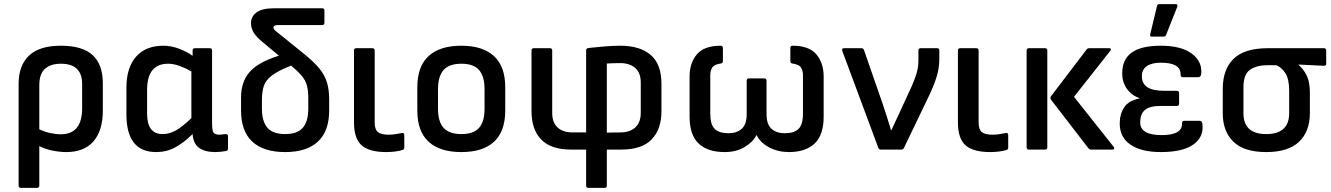

<svg xmlns="http://www.w3.org/2000/svg" viewBox="-20 -723 6435 928"><path d="M81 185Q70 185 70 174V-317Q70 -407 120.5 -454.5Q171 -502 274 -502Q379 -502 428 -456.5Q477 -411 477 -320V-189Q477 -92 432 -40Q387 12 300 12Q268 12 232 4.5Q196 -3 170 -17V174Q170 185 159 185ZM170 -312V-98Q195 -86 222.5 -80Q250 -74 274 -74Q377 -74 377 -200V-317Q377 -415 274 -415Q225 -415 197.5 -390.5Q170 -366 170 -312Z M735 12Q591 12 591 -170V-299Q591 -396 637.5 -449Q684 -502 770 -502Q808 -502 847 -487Q886 -472 911 -453V-479Q911 -490 922 -490H994Q1005 -490 1005 -479V-125Q1005 -91 1012.5 -81.5Q1020 -72 1041 -72Q1048 -72 1056 -73.5Q1064 -75 1071 -75Q1082 -75 1082 -65V-4Q1082 5 1072 7Q1061 9 1046.5 10.5Q1032 12 1021 12Q970 12 942 -8.5Q914 -29 911 -75Q868 -33 826.5 -10.5Q785 12 735 12ZM691 -173Q691 -75 766 -75Q798 -75 829 -92Q860 -109 905 -152V-378Q877 -394 847.5 -404.5Q818 -415 793 -415Q691 -415 691 -289Z M1358 12Q1254 12 1199.5 -38.5Q1145 -89 1145 -189V-251Q1145 -328 1187 -375.5Q1229 -423 1328 -454L1250 -519Q1218 -545 1205.5 -566.5Q1193 -588 1193 -613Q1194 -644 1220.5 -663.5Q1247 -683 1305 -683H1537Q1548 -683 1548 -672V-613Q1548 -602 1537 -602H1324Q1302 -602 1302 -590Q1302 -583 1310 -575.5Q1318 -568 1334 -556L1454 -459Q1497 -424 1523 -392.5Q1549 -361 1560 -325.5Q1571 -290 1571 -243V-189Q1571 -89 1516.5 -38.5Q1462 12 1358 12ZM1246 -198Q1246 -136 1272.5 -105.5Q1299 -75 1358 -75Q1417 -75 1443.5 -105.5Q1470 -136 1470 -198V-250Q1470 -286 1463 -311Q1456 -336 1437.5 -357.5Q1419 -379 1387 -406Q1324 -381 1294 -358Q1264 -335 1255 -307Q1246 -279 1246 -239Z M1847 12Q1765 12 1728 -20.5Q1691 -53 1691 -131V-479Q1691 -490 1702 -490H1780Q1791 -490 1791 -479V-131Q1791 -98 1806 -85Q1821 -72 1858 -72Q1876 -72 1891 -74.5Q1906 -77 1922 -80Q1934 -82 1934 -70V-9Q1934 -1 1925 2Q1910 7 1888.5 9.5Q1867 12 1847 12Z M2210 12Q2106 12 2051.5 -38Q1997 -88 1997 -189V-301Q1997 -402 2051.5 -452Q2106 -502 2210 -502Q2313 -502 2367.5 -452Q2422 -402 2422 -301V-189Q2422 -88 2368 -38Q2314 12 2210 12ZM2210 -75Q2269 -75 2295.5 -105Q2322 -135 2322 -198V-292Q2322 -354 2295.5 -384.5Q2269 -415 2210 -415Q2151 -415 2124 -384.5Q2097 -354 2097 -292V-198Q2097 -135 2124 -105Q2151 -75 2210 -75Z M2824 185Q2813 185 2813 174V0H2741Q2643 0 2596 -48.5Q2549 -97 2549 -186V-479Q2549 -490 2560 -490H2638Q2649 -490 2649 -479V-177Q2649 -131 2675 -107Q2701 -83 2746 -83H2813V-480Q2813 -489 2824 -491Q2858 -495 2900 -498.5Q2942 -502 2978 -502Q3073 -502 3125 -457.5Q3177 -413 3177 -318V-186Q3177 -98 3129.5 -49Q3082 0 2983 0H2913V174Q2913 185 2902 185ZM2913 -82 2978 -83Q3025 -83 3051 -107.5Q3077 -132 3077 -177V-325Q3077 -371 3050 -394.5Q3023 -418 2978 -418Q2961 -418 2945 -417.5Q2929 -417 2913 -416Z M3483 12Q3400 12 3356.5 -29.5Q3313 -71 3313 -159V-353Q3313 -419 3348.5 -460.5Q3384 -502 3463 -502Q3474 -502 3474 -491V-428Q3474 -417 3463 -416Q3430 -411 3421.5 -395Q3413 -379 3413 -360V-174Q3413 -121 3434.5 -100Q3456 -79 3501 -79Q3541 -79 3565 -100.5Q3589 -122 3589 -171V-333Q3589 -344 3600 -344H3674Q3685 -344 3685 -333V-171Q3685 -122 3709 -100.5Q3733 -79 3773 -79Q3818 -79 3839.5 -100Q3861 -121 3861 -174V-360Q3861 -379 3852.5 -395Q3844 -411 3810 -416Q3800 -417 3800 -428V-491Q3800 -502 3811 -502Q3890 -502 3925.5 -460.5Q3961 -419 3961 -353V-159Q3961 -71 3917.5 -29.5Q3874 12 3793 12Q3741 12 3698 -10.5Q3655 -33 3637 -70H3636Q3621 -38 3580 -13Q3539 12 3483 12Z M4237 0Q4228 0 4225 -9L4051 -477Q4047 -490 4059 -490H4143Q4153 -490 4156 -481L4248 -216Q4258 -185 4268 -154.5Q4278 -124 4287 -93H4288Q4301 -121 4314 -149Q4327 -177 4340 -205L4387 -307Q4401 -339 4410 -368Q4419 -397 4419 -433V-479Q4419 -490 4430 -490H4510Q4520 -490 4520 -479V-438Q4520 -395 4508 -355Q4496 -315 4474 -268L4349 -8Q4346 0 4336 0Z M4766 12Q4684 12 4647 -20.5Q4610 -53 4610 -131V-479Q4610 -490 4621 -490H4699Q4710 -490 4710 -479V-131Q4710 -98 4725 -85Q4740 -72 4777 -72Q4795 -72 4810 -74.5Q4825 -77 4841 -80Q4853 -82 4853 -70V-9Q4853 -1 4844 2Q4829 7 4807.5 9.5Q4786 12 4766 12Z M5254 0Q5246 0 5241 -6L5060 -241Q5054 -250 5060 -258L5232 -484Q5236 -490 5245 -490H5341Q5347 -490 5349 -486.5Q5351 -483 5346 -477L5171 -255L5363 -13Q5367 -7 5365 -3.5Q5363 0 5356 0ZM4953 0Q4942 0 4942 -11V-479Q4942 -490 4953 -490H5031Q5042 -490 5042 -479V-11Q5042 0 5031 0Z M5591 12Q5497 12 5444.5 -23.5Q5392 -59 5392 -126Q5392 -171 5413.5 -204Q5435 -237 5487 -247V-249Q5449 -262 5426.5 -294Q5404 -326 5404 -368Q5404 -436 5450 -469Q5496 -502 5591 -502Q5688 -502 5739.5 -464.5Q5791 -427 5786 -367Q5784 -350 5772 -350H5696Q5686 -350 5686 -365Q5686 -420 5591 -420Q5547 -420 5523 -403.5Q5499 -387 5499 -355Q5499 -319 5525.5 -301.5Q5552 -284 5611 -284H5668Q5679 -284 5679 -273V-222Q5679 -211 5668 -211H5592Q5535 -211 5513 -191Q5491 -171 5491 -131Q5491 -70 5595 -70Q5693 -70 5693 -124Q5693 -139 5703 -139H5779Q5791 -139 5792 -121Q5798 -59 5746.5 -23.5Q5695 12 5591 12ZM5547 -546Q5537 -546 5539 -556L5572 -693Q5573 -703 5584 -703H5663Q5674 -703 5670 -690L5616 -554Q5613 -546 5604 -546Z M6100 12Q5993 12 5941.5 -38Q5890 -88 5890 -176V-293Q5890 -388 5942.5 -439Q5995 -490 6108 -490H6379Q6390 -490 6390 -479V-416Q6390 -405 6379 -405L6257 -411V-409Q6281 -388 6296 -357.5Q6311 -327 6311 -276V-176Q6311 -88 6259 -38Q6207 12 6100 12ZM6100 -75Q6211 -75 6211 -176V-284Q6211 -341 6192.5 -369.5Q6174 -398 6148 -408H6107Q6054 -408 6022 -386Q5990 -364 5990 -301V-176Q5990 -75 6100 -75Z"/></svg>

Font: Sofia Sans SemiBold
Style: Regular
Weight: 600
Designer: Botio Nikoltchev, Ani Petrova
Foundry: lettersoup
Version: Version 4.101; ttfautohint (v1.8.4.7-5d5b)